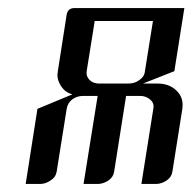

<svg xmlns="http://www.w3.org/2000/svg" viewBox="-20 -458 488 478"><path d="M43.9 0 73.2 -187 160.2 -223.1Q145.5 -227.1 137.2 -236.8Q123 -253.4 123 -272Q123 -274.9 124 -280.8L146 -421.9Q148.9 -438 166 -438H439L414.1 -280.8L335.9 -250H372.1Q401.9 -250 419.9 -231.9Q434.6 -217.3 434.6 -197.3Q434.6 -190.9 434.1 -188L409.2 -30.8Q407.2 -17.1 395 -8.8Q381.8 0 368.2 0H332L361.8 -188Q364.3 -201.2 354 -210Q343.3 -219.2 329.1 -219.2H293.9L264.2 -30.8Q262.2 -17.1 250 -8.8Q236.8 0 223.1 0H188L223.1 -219.2H187Q171.4 -219.2 159.7 -210.4Q148.4 -201.7 146 -187L121.1 -30.8Q118.7 -16.6 106 -8.8Q92.8 0 80.1 0ZM195.8 -280.8Q193.8 -268.1 203.1 -258.8Q211.9 -250 227.1 -250H299.8Q315.4 -250 327.1 -258.8Q339.8 -267.6 340.8 -280.8L360.8 -405.8H215.8Z"/></svg>

Font: Hhenum
Style: Italic
Weight: 400
Designer: T. Christopher White
Version: Version 1.0